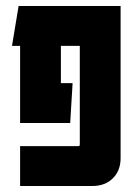

<svg xmlns="http://www.w3.org/2000/svg" viewBox="-20 -620 442 640"><path d="M47 0V-133H241Q246 -133 246 -138V-467H183V-343H222L214 -210H47V-467H20L42 -600H382V-93Q382 -51 356 -25.5Q330 0 288 0Z"/></svg>

Font: Karantina
Style: Bold
Weight: 700
Designer: Rony Koch
Foundry: Rony Koch
Version: Version 1.000; ttfautohint (v1.8.3)